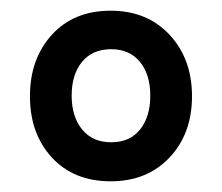

<svg xmlns="http://www.w3.org/2000/svg" viewBox="-20 -750 416 359"><path d="M187 -411Q118 -411 77 -455.5Q36 -500 36 -570Q36 -640 77 -685Q118 -730 187 -730Q255 -730 297 -685Q339 -640 339 -570Q339 -500 297 -455.5Q255 -411 187 -411ZM188 -484Q223 -484 242 -508Q261 -532 261 -571Q261 -611 241.5 -634.5Q222 -658 188 -658Q153 -658 133.5 -634.5Q114 -611 114 -571Q114 -532 133.5 -508Q153 -484 188 -484Z"/></svg>

Font: Noto Serif Thai SemiCondensed Black
Style: Regular
Weight: 900
Width: 4
Designer: Monotype Design Team
Foundry: Monotype Imaging Inc.
Version: Version 2.002; ttfautohint (v1.8.4.7-5d5b)